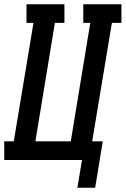

<svg xmlns="http://www.w3.org/2000/svg" viewBox="-42 -755 593 906"><path d="M323 131 345 0H-22V-88H23L116 -647H83V-735H262V-647H217L125 -88H292L384 -647H351V-735H531V-647H486L393 -88H443L407 131Z"/></svg>

Font: Iosevka Slab Semibold Oblique
Style: Regular
Weight: 600
Italic angle: -9°
Monospace: yes
Designer: Belleve Invis
Foundry: Belleve Invis
Version: Version 11.1.1; ttfautohint (v1.8.3)